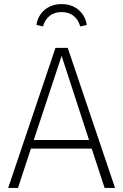

<svg xmlns="http://www.w3.org/2000/svg" viewBox="-20 -918 602 938"><path d="M428 -192H131L68 0H20L251 -684H311L542 0H491ZM415 -234 281 -645 145 -234ZM404 -796 372 -789Q362 -823 339 -841Q316 -859 281 -859Q246 -859 223 -841Q200 -823 190 -789L158 -796Q165 -842 198.5 -870Q232 -898 281 -898Q330 -898 363.5 -870Q397 -842 404 -796Z"/></svg>

Font: FiraGO ExtraLight
Style: Regular
Weight: 200
Designer: bBox Type
Foundry: bBox Type GmbH
Version: Version 1.001